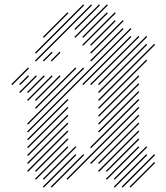

<svg xmlns="http://www.w3.org/2000/svg" viewBox="-20 -810 754 870"><path d="M428.6 -31.4 611.4 -214.3 607.1 -218.6 424.3 -35.7ZM428.6 -67.1 611.4 -250 607.1 -254.3 424.3 -71.4ZM392.9 -67.1 611.4 -285.7 607.1 -290 388.6 -71.4ZM285.7 4.3 611.4 -321.4 607.1 -325.7 281.4 0ZM392.9 -138.6 611.4 -357.1 607.1 -361.4 388.6 -142.9ZM428.6 -210 611.4 -392.9 607.1 -397.1 424.3 -214.3ZM428.6 -245.7 611.4 -428.6 607.1 -432.9 424.3 -250ZM428.6 -281.4 611.4 -464.3 607.1 -468.6 424.3 -285.7ZM428.6 -317.1 647.1 -535.7 642.9 -540 424.3 -321.4ZM428.6 -352.9 682.9 -607.1 678.6 -611.4 424.3 -357.1ZM428.6 -388.6 647.1 -607.1 642.9 -611.4 424.3 -392.9ZM428.6 -424.3 647.1 -642.9 642.9 -647.1 424.3 -428.6ZM392.9 -424.3 611.4 -642.9 607.1 -647.1 388.6 -428.6ZM357.1 -424.3 575.7 -642.9 571.4 -647.1 352.9 -428.6ZM107.1 -210 575.7 -678.6 571.4 -682.9 102.9 -214.3ZM392.9 -531.4 540 -678.6 535.7 -682.9 388.6 -535.7ZM392.9 -567.1 540 -714.3 535.7 -718.6 388.6 -571.4ZM392.9 -602.9 504.3 -714.3 500 -718.6 388.6 -607.1ZM357.1 -602.9 504.3 -750 500 -754.3 352.9 -607.1ZM321.4 -638.6 468.6 -785.7 464.3 -790 317.1 -642.9ZM321.4 -674.3 432.9 -785.7 428.6 -790 317.1 -678.6ZM142.9 -531.4 397.1 -785.7 392.9 -790 138.6 -535.7ZM357.1 -638.6 468.6 -750 464.3 -754.3 352.9 -642.9ZM464.3 -31.4 611.4 -178.6 607.1 -182.9 460 -35.7ZM464.3 4.3 611.4 -142.9 607.1 -147.1 460 0ZM500 4.3 647.1 -142.9 642.9 -147.1 495.7 0ZM500 40 647.1 -107.1 642.9 -111.4 495.7 35.7ZM535.7 40 682.9 -107.1 678.6 -111.4 531.4 35.7ZM571.4 40 682.9 -71.4 678.6 -75.7 567.1 35.7ZM214.3 40 361.4 -107.1 357.1 -111.4 210 35.7ZM178.6 40 325.7 -107.1 321.4 -111.4 174.3 35.7ZM178.6 4.3 325.7 -142.9 321.4 -147.1 174.3 0ZM142.9 4.3 290 -142.9 285.7 -147.1 138.6 0ZM142.9 -31.4 290 -178.6 285.7 -182.9 138.6 -35.7ZM107.1 -31.4 290 -214.3 285.7 -218.6 102.9 -35.7ZM107.1 -67.1 290 -250 285.7 -254.3 102.9 -71.4ZM107.1 -102.9 290 -285.7 285.7 -290 102.9 -107.1ZM107.1 -138.6 290 -321.4 285.7 -325.7 102.9 -142.9ZM107.1 -174.3 290 -357.1 285.7 -361.4 102.9 -178.6ZM107.1 -245.7 361.4 -500 357.1 -504.3 102.9 -250ZM142.9 -317.1 325.7 -500 321.4 -504.3 138.6 -321.4ZM142.9 -352.9 254.3 -464.3 250 -468.6 138.6 -357.1ZM107.1 -352.9 218.6 -464.3 214.3 -468.6 102.9 -357.1ZM107.1 -388.6 182.9 -464.3 178.6 -468.6 102.9 -392.9ZM35.7 -424.3 111.4 -500 107.1 -504.3 31.4 -428.6ZM71.4 -424.3 111.4 -464.3 107.1 -468.6 67.1 -428.6ZM71.4 -388.6 147.1 -464.3 142.9 -468.6 67.1 -392.9ZM142.9 -567.1 361.4 -785.7 357.1 -790 138.6 -571.4ZM178.6 -531.4 218.6 -571.4 214.3 -575.7 174.3 -535.7ZM214.3 -531.4 254.3 -571.4 250 -575.7 210 -535.7ZM178.6 -638.6 290 -750 285.7 -754.3 174.3 -642.9Z"/></svg>

Font: Gossip High Needlepoint
Style: Regular
Weight: 100
Width: 7
Designer: Deborah Khodanovich
Version: Version 1.001;Glyphs 3.3.1 (3343)